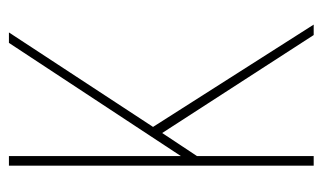

<svg xmlns="http://www.w3.org/2000/svg" viewBox="-170 -570 740 441"><g transform="rotate(-90 200.5 -350.0)"><path d="M340 0 115 -348 62 -268V0H40V-700H62V-305L322 -700H346L129 -369L364 0Z"/></g></svg>

Font: Bebas Neue Light
Style: Regular
Weight: 300
Designer: Ryoichi Tsunekawa
Foundry: Ryoichi Tsunekawa
Version: Version 001.003; ttfautohint (v1.5.65-e2d9)